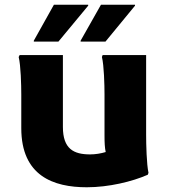

<svg xmlns="http://www.w3.org/2000/svg" viewBox="-20 -780 714 812"><path d="M353 -756V-760H208L123 -608V-604H227ZM321 -604H426L551 -756V-760H407L321 -608ZM598 -210V-547H414L411 -539C420 -503 422 -420 422 -380V-207C422 -178 423 -155 427 -137C407 -131 384 -127 361 -127C292 -127 246 -150 246 -243V-547H63L59 -539C68 -503 70 -420 70 -380V-238C70 -36 206 12 347 12C440 12 539 -12 605 -41L608 -49C600 -85 598 -170 598 -210Z"/></svg>

Font: Kufam Arabic Latin Roman Bold
Style: Regular
Weight: 700
Designer: Wael Morcos & Artur Schmal
Version: Version 1.200;PS 001.200;hotconv 1.0.88;makeotf.lib2.5.64775